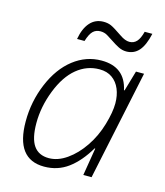

<svg xmlns="http://www.w3.org/2000/svg" viewBox="-110 -805 772 898"><g transform="rotate(15 276.5 -355.5)"><path d="M319.8 -539.1Q433.1 -539.1 456.1 -432.1H459L487.8 -530.8H526.9L415 0H375L397 -133.8H394Q353 -64.5 302.7 -27.3Q252.4 9.8 187 9.8Q49.8 9.8 49.8 -172.9Q49.8 -269 86.4 -356.4Q123 -443.8 184.3 -491.5Q245.6 -539.1 319.8 -539.1ZM198.2 -34.2Q241.7 -34.2 284.9 -64.5Q328.1 -94.7 362.5 -145.5Q397 -196.3 415 -257.8Q433.1 -319.3 433.1 -361.8Q433.1 -400.4 420.4 -430.9Q407.7 -461.4 382.8 -479.2Q357.9 -497.1 320.8 -497.1Q260.3 -497.1 211.4 -457Q162.6 -417 131.3 -337.2Q100.1 -257.3 100.1 -178.2Q100.1 -104 124.5 -69.1Q148.9 -34.2 198.2 -34.2ZM418.9 -609.9Q399.4 -609.9 381.1 -619.1Q362.8 -628.4 344.2 -641.1Q327.6 -652.3 312.7 -661.1Q297.9 -669.9 279.3 -669.9Q257.3 -669.9 243.2 -656Q229 -642.1 218.3 -606.9H182.1Q191.4 -659.7 216.8 -688.2Q242.2 -716.8 282.2 -716.8Q302.2 -716.8 318.1 -710Q334 -703.1 375.5 -674.8Q400.9 -657.2 421.4 -657.2Q442.4 -657.2 456.3 -672.1Q470.2 -687 479 -721.2H516.1Q503.4 -663.6 479.7 -636.7Q456.1 -609.9 418.9 -609.9Z"/></g></svg>

Font: CAA NEO Sans Light
Style: Italic
Weight: 300
Italic angle: -12°
Version: Version 1.10